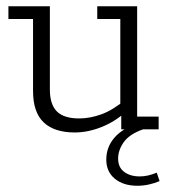

<svg xmlns="http://www.w3.org/2000/svg" viewBox="-20 -415 557 616"><path d="M220 10Q154 10 120 -22.5Q86 -55 86 -123V-354H7V-395H140V-128Q140 -80 162.5 -57.5Q185 -35 234 -35Q269 -35 306 -48.5Q343 -62 386 -98L366 -72V-354H292V-395H420V-41H489V0H369V-55L387 -59Q350 -25 306 -7.5Q262 10 220 10ZM421 181Q376 181 348.5 158.5Q321 136 321 97Q321 58 346 28Q371 -2 422 -19L439 0Q396 15 377.5 40.5Q359 66 359 94Q359 122 378.5 136.5Q398 151 428 151Q442 151 455 148Q468 145 483 139L492 166Q476 173 457.5 177Q439 181 421 181Z"/></svg>

Font: Rokkitt Light
Style: Regular
Weight: 300
Version: Version 3.103